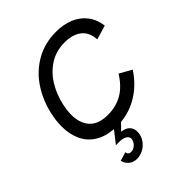

<svg xmlns="http://www.w3.org/2000/svg" viewBox="-259 -845 1241 1241"><g transform="rotate(-45 361.5 -225.0)"><path d="M566.4 -224.1 649.9 -177.2Q594.7 -93.8 519.5 -46.9Q444.3 0 356.9 8.3L312.5 53.7Q349.1 57.1 368.4 76.9Q387.7 96.7 387.7 127.9Q387.7 140.6 384.8 153.8Q378.4 179.7 360.6 201.9Q342.8 224.1 316.7 237.3Q290.5 250.5 260.7 250.5Q228.5 250.5 206.1 231.2Q183.6 211.9 178.2 184.6L238.3 166.5Q238.8 178.2 246.1 185.1Q253.4 191.9 265.6 191.9Q287.1 191.9 304.4 176.8Q321.8 161.6 327.1 140.1Q328.1 134.3 328.1 132.3Q328.1 114.3 310.1 102.8Q292 91.3 257.3 91.3H227.1L292 8.8Q215.3 2.9 164.3 -30.5Q113.3 -64 88.9 -118.7Q64.5 -173.3 64.5 -243.2Q64.5 -293.9 78.1 -354Q100.1 -450.2 152.6 -529.1Q205.1 -607.9 286.6 -654.5Q368.2 -701.2 472.2 -701.2Q540 -701.2 594 -678.7Q647.9 -656.2 681.4 -612.5Q714.8 -568.8 723.1 -506.3L626 -477.5Q621.1 -547.9 577.4 -580.6Q533.7 -613.3 461.9 -613.3Q385.7 -613.3 326.4 -576.2Q267.1 -539.1 228.8 -477.5Q190.4 -416 173.3 -341.3Q162.1 -293.5 162.1 -251.5Q162.1 -173.8 203.1 -128.7Q244.1 -83.5 330.6 -83.5Q404.3 -83.5 463.1 -117.4Q522 -151.4 566.4 -224.1Z"/></g></svg>

Font: Acari Sans Medium
Style: Italic
Weight: 500
Italic angle: -13°
Designer: Alfredo Marco Pradil and Stefan Peev
Foundry: Hanken Design Co.
Version: Version 1.045